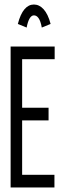

<svg xmlns="http://www.w3.org/2000/svg" viewBox="-20 -830 290 850"><path d="M98 -708C104 -741 115 -762 130 -762C145 -762 158 -748 165 -708L204 -724C189 -783 161 -810 130 -810C99 -810 74 -783 59 -724ZM27 0H221V-56H78V-297H195V-353H78V-568H222V-624H27Z"/></svg>

Font: Inconsolata UltraCondensed Thin
Style: Regular
Weight: 100
Width: 1
Monospace: yes
Designer: Raph Levien, Cyreal, Brenton Simpson
Foundry: Raph Levien, Cyreal, Google
Version: Version 3.100